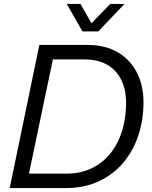

<svg xmlns="http://www.w3.org/2000/svg" viewBox="-20 -958 773 978"><path d="M29.4 0 180.4 -729H426.4Q517.6 -729 582.1 -690.4Q646.7 -651.9 680.2 -582.6Q713.7 -513.3 710.7 -420.9Q707.7 -326.4 677.8 -248.9Q647.9 -171.3 595.7 -115.6Q543.6 -60 473.1 -30Q402.6 0 317.4 0ZM127.6 -73.7H320.3Q386.4 -73.7 440.5 -97.9Q494.6 -122.1 534.4 -167.2Q574.3 -212.3 596.8 -275.6Q619.3 -339 622 -417.6Q624.7 -494.6 599.4 -547.8Q574.1 -601 526.3 -628.1Q478.4 -655.3 412 -655.3H249.3ZM400 -798.1 320.1 -937.9H389.7L446 -839.7L541.7 -937.9H614.1L480.9 -798.1Z"/></svg>

Font: Mona Sans ExtraLight
Style: Italic
Weight: 200
Italic angle: -11.6951°
Designer: Deni Anggara
Foundry: GitHub
Version: Version 2.000